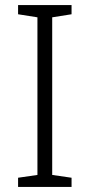

<svg xmlns="http://www.w3.org/2000/svg" viewBox="-20 -734 351 754"><path d="M261 0H51V-36L127 -47V-666L51 -678V-714H261V-678L185 -666V-47L261 -36Z"/></svg>

Font: RS Noto Sans Light
Style: Regular
Weight: 300
Designer: Monotype Design Team
Foundry: Monotype Imaging Inc.
Version: Version 3.10